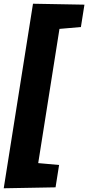

<svg xmlns="http://www.w3.org/2000/svg" viewBox="-23 -892 473 1030"><path d="M-3 118 154 -872 430 -867 411 -747 296 -737 182 -17 294 -7 275 113Z"/></svg>

Font: Bitter Black
Style: Italic
Weight: 900
Italic angle: -9°
Designer: Sol Matas, and Bitter project Authors
Foundry: Sol Matas
Version: Version 2.001